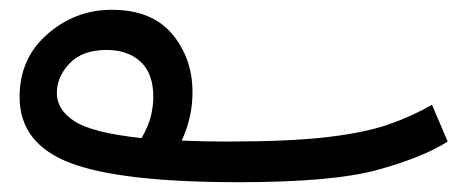

<svg xmlns="http://www.w3.org/2000/svg" viewBox="-20 -351 944 392"><path d="M894 -62 862 -137Q822 -114 773.5 -97Q725 -80 647.5 -71Q570 -62 442 -62Q393 -62 351 -64Q373 -111 373 -163Q373 -232 331.5 -281.5Q290 -331 208 -331Q134 -331 77 -281.5Q20 -232 20 -153Q20 -58 123 -18.5Q226 21 468 21Q660 21 752 -4.5Q844 -30 894 -62ZM96 -161Q96 -194 122 -221.5Q148 -249 198 -249Q241 -249 267 -225Q293 -201 293 -153Q293 -136 288.5 -115.5Q284 -95 269 -69Q168 -80 132 -103.5Q96 -127 96 -161Z"/></svg>

Font: Noto Sans Arabic
Style: Regular
Weight: 400
Designer: Nadine Chahine - Monotype Design Team
Foundry: Monotype Imaging Inc.
Version: Version 1.902